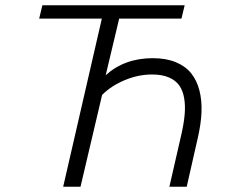

<svg xmlns="http://www.w3.org/2000/svg" viewBox="-20 -710 855 730"><path d="M220.2 0 367.2 -639.2H128.9L141.1 -689.9H682.1L669.9 -639.2H433.1L381.8 -423.8Q453.1 -488.8 561 -488.8Q611.3 -488.8 648.2 -473.6Q685.1 -458.5 706.8 -431.4Q728.5 -404.3 738.3 -366Q748 -327.6 746.1 -282.7Q744.1 -237.8 731.9 -185.1L689.9 0H624L669.9 -200.2Q679.2 -241.7 682.1 -274.7Q685.1 -307.6 680.2 -336.7Q675.3 -365.7 661.4 -385.3Q647.5 -404.8 621.6 -415.8Q595.7 -426.8 558.1 -426.8Q505.9 -426.8 454.3 -405.3Q402.8 -383.8 368.2 -349.1L286.1 0Z"/></svg>

Font: HK Grotesk Light Italic
Style: Regular
Weight: 300
Italic angle: -13°
Designer: Alfredo Marco Pradil and Stefan Peev
Foundry: Hanken Design Co.
Version: Version 1.000;PS 001.000;hotconv 1.0.88;makeotf.lib2.5.64775